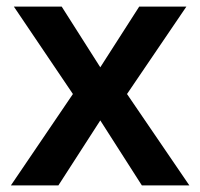

<svg xmlns="http://www.w3.org/2000/svg" viewBox="-20 -562 607 582"><path d="M201 -277 22 -542H167L284 -358L402 -542H545L365 -277L554 0H410L284 -197L157 0H13Z"/></svg>

Font: Noto Sans Lao Looped SemiBold
Style: Regular
Weight: 600
Designer: Mark Frömberg, Ben Mitchell
Foundry: The Fontpad Ltd
Version: Version 1.002; ttfautohint (v1.8.4.7-5d5b)